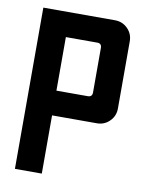

<svg xmlns="http://www.w3.org/2000/svg" viewBox="-76 -699 580 754"><g transform="rotate(10 214.5 -321.5)"><path d="M267.9 -544.3H142.9V-330.7H267.9Q285.7 -330.7 285.7 -348.6V-526.4Q285.7 -544.3 267.9 -544.3ZM35.7 -642.9H321.4Q351.4 -642.9 372.1 -622.1Q392.9 -601.4 392.9 -571.4V-303.6Q392.9 -273.6 372.1 -252.9Q351.4 -232.1 321.4 -232.1H142.9V0H35.7Z"/></g></svg>

Font: Aire Exterior
Style: Regular
Weight: 400
Width: 4
Designer: Jayvee Enaguas (HarvettFox96)
Version: 20190503.02